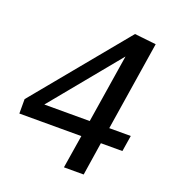

<svg xmlns="http://www.w3.org/2000/svg" viewBox="-130 -813 826 914"><g transform="rotate(20 282.5 -356.0)"><path d="M532 -168H423L397 0H297L324 -168H10V-241L398 -712L507 -700L436 -249H545ZM107 -249H337L392 -596Z"/></g></svg>

Font: Bitter Medium
Style: Italic
Weight: 500
Italic angle: -9°
Designer: Sol Matas, and Bitter project Authors
Foundry: Sol Matas
Version: Version 2.001